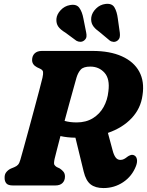

<svg xmlns="http://www.w3.org/2000/svg" viewBox="-20 -965 765 999"><path d="M687.5 -101Q667 -48 621 -17.2Q575 13.5 518.5 13.5Q476.5 13.5 451.8 -5.5Q427 -24.5 415.5 -72L372.5 -248.5Q330 -249 294.5 -257Q284.5 -219 276.5 -187.5Q268.5 -156 264 -138Q259 -114 263 -107.5Q267 -101 275 -96L291 -88.5Q303 -80.5 310.5 -71Q318 -61.5 318 -46.5Q318 -25.5 305.2 -12.8Q292.5 0 267.5 0H47.5Q21.5 0 12.5 -11.5Q3.5 -23 4 -40.5Q3.5 -58.5 13.5 -70.2Q23.5 -82 37 -88L54 -95Q66.5 -100 73.8 -108Q81 -116 86 -134Q92.5 -156.5 104.2 -199Q116 -241.5 130.2 -293.8Q144.5 -346 158.5 -398.5Q172.5 -451 184 -494Q195.5 -537 201 -560.5Q205.5 -581 204 -591Q202.5 -601 188.5 -607.5L172.5 -615Q147 -628.5 147 -652.5Q147 -674 160.2 -687Q173.5 -700 198 -700H461.5Q552 -700 614.2 -672Q676.5 -644 704.5 -592.5Q732.5 -541 721.5 -469.5Q712.5 -401 665.2 -350.5Q618 -300 541.5 -273.5L566 -182.5Q572 -159 581.5 -146Q591 -133 606.5 -133Q616.5 -133 625.2 -137.5Q634 -142 643 -149.5Q649.5 -154.5 658.8 -157.8Q668 -161 676.5 -157.5Q689 -152.5 692.2 -137.2Q695.5 -122 687.5 -101ZM378 -561Q373 -542.5 363 -507.2Q353 -472 340.8 -427.2Q328.5 -382.5 316 -336Q343.5 -328 379 -328Q427.5 -328 463 -349.8Q498.5 -371.5 519 -408.2Q539.5 -445 544 -490Q552.5 -554.5 523.8 -586.5Q495 -618.5 450 -618.5Q414.5 -618.5 400.2 -603Q386 -587.5 378 -561ZM593 -868.5 603.5 -794Q605 -782 603 -771.8Q601 -761.5 591 -753.5Q581.5 -746.5 570.2 -747.2Q559 -748 550.5 -754.5L496 -800Q471 -817.5 461.5 -835Q452 -852.5 455 -875.5Q459 -900 479.8 -920.5Q500.5 -941 529 -944.5Q562.5 -948.5 575.5 -926.5Q588.5 -904.5 593 -868.5ZM414 -868.5 428.5 -795.5Q431 -784 429.8 -773.8Q428.5 -763.5 418.5 -755Q409.5 -747.5 398.2 -747.5Q387 -747.5 377.5 -753L320.5 -795Q294 -811 283 -827Q272 -843 273.5 -866.5Q275.5 -890.5 295.5 -912Q315.5 -933.5 343.5 -938.5Q377.5 -945 392.5 -924.5Q407.5 -904 414 -868.5Z"/></svg>

Font: Fraunces 72pt S100
Style: Bold Italic
Weight: 700
Italic angle: -16°
Version: Version 1.000; ttfautohint (v1.8.3)